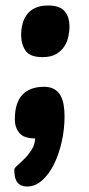

<svg xmlns="http://www.w3.org/2000/svg" viewBox="-20 -494 323 699"><path d="M155 -474Q197 -474 215 -453.5Q233 -433 233 -396Q233 -381 229 -361.5Q225 -342 214.5 -325.5Q204 -309 185 -297.5Q166 -286 135 -286Q89 -286 73 -309.5Q57 -333 57 -368Q57 -388 62 -407Q67 -426 78 -441Q89 -456 108 -465Q127 -474 155 -474ZM108 10Q67 10 50.5 -10Q34 -30 34 -59Q34 -120 61.5 -149Q89 -178 140 -178Q162 -178 176.5 -170Q191 -162 199.5 -147.5Q208 -133 211.5 -113.5Q215 -94 215 -71Q215 -23 204.5 23Q194 69 176 105Q158 141 133 163Q108 185 79 185Q64 185 54.5 179.5Q45 174 40 165Q35 156 33.5 145Q32 134 32 124Q32 118 43.5 108Q55 98 69 84Q83 70 95 51.5Q107 33 108 10Z"/></svg>

Font: Poetsen One
Style: Regular
Weight: 400
Designer: Pablo Impallari, Rodrigo Fuenzalida
Foundry: Pablo Impallari, Rodrigo Fuenzalida
Version: Version 1.001; ttfautohint (v0.93) -l 8 -r 50 -G 200 -x 14 -